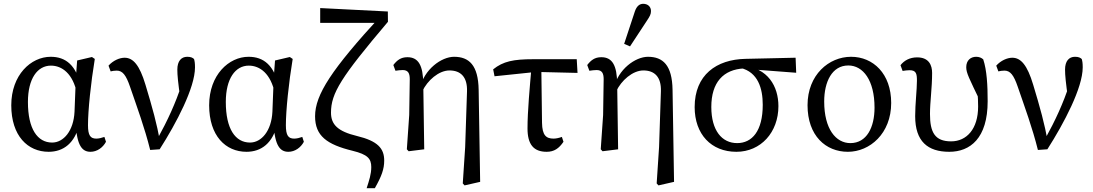

<svg xmlns="http://www.w3.org/2000/svg" viewBox="-20 -787 5762 1012"><path d="M236.3 13.1C313.8 13.1 375.9 -31.8 399.1 -136.4L379.1 -135.6C385.1 -17.3 414.3 13.1 456.9 13.1C491.8 13.1 522.5 -9.3 538.6 -39.7L530.3 -65.3C516.5 -60.3 500.8 -56.4 487.7 -56.4C456.8 -56.4 443.8 -72.7 443.8 -127.1C443.8 -204.9 458.8 -350.1 479.7 -476.4L464.6 -486.5L386.6 -468.2L379.7 -375.2L372.8 -197.9C367.9 -96.8 314.8 -35.6 254.9 -35.6C177.5 -35.6 127.2 -107.2 127.2 -249.5C127.2 -372.8 177.5 -441.1 248.3 -441.1C306.3 -441.1 364.8 -399.8 386.1 -292.4L408.6 -321.6C384.3 -444.7 325.4 -487.7 247.1 -487.7C143.4 -487.7 39.4 -392.4 39.4 -232.1C39.4 -71.3 126 13.1 236.3 13.1Z M771.6 3.4 821.5 -0.1C910 -138.7 1007.8 -324.5 1007.8 -431.9C1007.8 -455.1 1005.8 -465.4 1002.7 -476C995.1 -482.6 986.8 -487.7 966.9 -487.7C935.3 -487.7 914.7 -465 914.7 -420.2C914.7 -391.2 918.3 -351.8 931.3 -261.9L940.5 -347.2C901.2 -235.5 868.5 -161.7 806.5 -48.7L821.9 -45C809.1 -127.4 781.9 -224 746.7 -340.5C715.6 -444.2 681.7 -482.7 636.6 -482.7C609.5 -482.7 575.6 -467.5 552 -441L563.2 -410.7C572.2 -412.8 582.2 -414.8 595.2 -414.8C626 -414.8 644.3 -391.2 665.2 -330.3C703.7 -217.9 742 -115.2 771.6 3.4Z M1279.3 13.1C1356.8 13.1 1418.9 -31.8 1442.1 -136.4L1422.1 -135.6C1428.1 -17.3 1457.3 13.1 1499.9 13.1C1534.8 13.1 1565.5 -9.3 1581.6 -39.7L1573.3 -65.3C1559.5 -60.3 1543.8 -56.4 1530.7 -56.4C1499.8 -56.4 1486.8 -72.7 1486.8 -127.1C1486.8 -204.9 1501.8 -350.1 1522.7 -476.4L1507.6 -486.5L1429.6 -468.2L1422.7 -375.2L1415.8 -197.9C1410.9 -96.8 1357.8 -35.6 1297.9 -35.6C1220.5 -35.6 1170.2 -107.2 1170.2 -249.5C1170.2 -372.8 1220.5 -441.1 1291.3 -441.1C1349.3 -441.1 1407.8 -399.8 1429.1 -292.4L1451.6 -321.6C1427.3 -444.7 1368.4 -487.7 1290.1 -487.7C1186.4 -487.7 1082.4 -392.4 1082.4 -232.1C1082.4 -71.3 1169 13.1 1279.3 13.1Z M1912.5 205H1955.6C1991.5 141.8 2005.1 104 2005.1 59.4C2005.1 -4.7 1971.1 -43.7 1861.5 -70.2C1761.1 -94.5 1724.6 -129.9 1724.6 -193.3C1724.6 -295.7 1777.6 -380.3 2024.8 -672.1L2024.2 -726.4L1667.7 -744.5V-666.6H2002.1L1988.1 -704.1C1728.1 -421.4 1640.7 -288 1640.7 -174.3C1640.7 -70.7 1702.6 -25.4 1838.9 7.9C1918.2 27.3 1936.9 49.8 1936.9 93.5C1936.9 131.4 1925.8 163.8 1912.5 205Z M2124.4 -0.2 2133.9 10.2 2216 0 2211 -345.9C2210 -442.7 2185.1 -485.5 2127.4 -485.5C2092.5 -485.5 2072.5 -469.2 2053.2 -444.3L2064.4 -414C2077.1 -415.9 2090 -417.8 2102.6 -417.8C2131.7 -417.8 2139.8 -399.8 2139.8 -369.8L2136.9 -180.7L2124.4 -0.2ZM2419.2 179.8 2428.7 190.2 2510.8 171.5 2502.9 -313.4C2500.9 -444.1 2451.7 -487.7 2373.4 -487.7C2306.9 -487.7 2215.3 -421.8 2193 -321.4L2206 -305.7C2232.2 -362.6 2292.7 -415.7 2349.2 -415.7C2406.9 -415.7 2444.4 -382.6 2441.5 -304.4L2431.8 -11.3L2419.2 179.8Z M2586.6 -385 2806.3 -407.9 3024 -402.7 3019.9 -474.9H2791.1C2686.2 -474.9 2632.2 -463.9 2579.4 -421.5L2586.6 -385ZM2861.3 13.1C2900.7 13.1 2926.2 -4.5 2950 -39.7L2941.6 -65.3C2927.9 -60.3 2911.1 -56.4 2897.9 -56.4C2858.9 -56.4 2837.9 -73.4 2836.9 -140.1L2833.1 -439.6H2782C2772.3 -328.2 2760.4 -200.9 2760.4 -110.2C2760.4 -26.6 2791.9 13.1 2861.3 13.1Z M3146.4 -0.2 3155.9 10.2 3238 0 3233 -345.9C3232 -442.7 3207.1 -485.5 3149.4 -485.5C3114.5 -485.5 3094.5 -469.2 3075.2 -444.3L3086.4 -414C3099.1 -415.9 3112 -417.8 3124.6 -417.8C3153.7 -417.8 3161.8 -399.8 3161.8 -369.8L3158.9 -180.7L3146.4 -0.2ZM3441.2 179.8 3450.7 190.2 3532.8 171.5 3524.9 -313.4C3522.9 -444.1 3473.7 -487.7 3395.4 -487.7C3328.9 -487.7 3237.3 -421.8 3215 -321.4L3228 -305.7C3254.2 -362.6 3314.7 -415.7 3371.2 -415.7C3428.9 -415.7 3466.4 -382.6 3463.5 -304.4L3453.8 -11.3L3441.2 179.8ZM3269.8 -555.9 3300.8 -542.5 3389.4 -677.4C3405.8 -701.8 3411.2 -712.3 3411.2 -728.9C3411.2 -751.5 3394.7 -766.9 3370.2 -766.9C3352.4 -766.9 3336.2 -756.5 3326.1 -726.3L3269.8 -555.9Z M3861.5 13.1C3989.9 13.1 4082.9 -89.4 4082.9 -227.6C4082.9 -331.8 4027.5 -429.4 3894.7 -440.9L3882.5 -429.2C3975.9 -406.9 4000.3 -320.2 4000.3 -234.6C4000.3 -96.2 3944 -32.7 3865.3 -32.7C3785.3 -32.7 3729.2 -98.8 3729.2 -223.1C3729.2 -352.5 3792.3 -421.1 3902 -426.3L3913.7 -423.6L4176.6 -403.5L4173.5 -482.8L3908.9 -476.8C3756.4 -473.6 3641.4 -392.2 3641.4 -222.6C3641.4 -79.8 3728.4 13.1 3861.5 13.1Z M4449 13.1C4564.5 13.1 4677.3 -83 4677.3 -244.3C4677.3 -398.9 4582.1 -487.7 4465.7 -487.7C4349.1 -487.7 4236.4 -392.7 4236.4 -232.5C4236.4 -71.2 4332.8 13.1 4449 13.1ZM4462.2 -32.7C4385.6 -32.7 4324.2 -107.3 4324.2 -251.9C4324.2 -356 4365.4 -441.9 4451.4 -441.9C4529 -441.9 4589.5 -364.2 4589.5 -219.6C4589.5 -115.8 4548.4 -32.7 4462.2 -32.7Z M4983.5 13.1C5093.4 13.1 5185.8 -57.9 5185.8 -253.4C5185.8 -337.4 5181.6 -416.8 5162.4 -474.2C5153 -482.5 5140.8 -487.7 5125.2 -487.7C5095.5 -487.7 5072.9 -468.2 5072.9 -432.9C5072.9 -402.4 5087.2 -376 5149.3 -246.9V-313.8L5131.4 -314.1C5134.5 -276.3 5135.5 -249.2 5135.5 -225.3C5135.5 -107.9 5075.4 -41.9 4993.2 -41.9C4907.4 -41.9 4881.8 -89.6 4881.8 -186.2C4881.8 -250.6 4893 -322.7 4893 -402.5C4893 -441.9 4877.4 -484.6 4814 -484.6C4775.2 -484.6 4745.5 -468 4726.4 -443.3L4737.5 -413.1C4749.3 -415 4762.2 -416.9 4773.9 -416.9C4809.5 -416.9 4813 -398 4813 -361.4C4813 -314.9 4803.7 -238.5 4803.7 -174.7C4803.7 -41.7 4869.9 13.1 4983.5 13.1Z M5450.6 3.4 5500.5 -0.1C5589 -138.7 5686.8 -324.5 5686.8 -431.9C5686.8 -455.1 5684.8 -465.4 5681.7 -476C5674.1 -482.6 5665.8 -487.7 5645.9 -487.7C5614.3 -487.7 5593.7 -465 5593.7 -420.2C5593.7 -391.2 5597.3 -351.8 5610.3 -261.9L5619.5 -347.2C5580.2 -235.5 5547.5 -161.7 5485.5 -48.7L5500.9 -45C5488.1 -127.4 5460.9 -224 5425.7 -340.5C5394.6 -444.2 5360.7 -482.7 5315.6 -482.7C5288.5 -482.7 5254.6 -467.5 5231 -441L5242.2 -410.7C5251.2 -412.8 5261.2 -414.8 5274.2 -414.8C5305 -414.8 5323.3 -391.2 5344.2 -330.3C5382.7 -217.9 5421 -115.2 5450.6 3.4Z"/></svg>

Font: Source Serif Variable
Style: Regular
Weight: 389
Designer: Frank Grießhammer
Foundry: Adobe Systems Incorporated
Version: Version 3.001;hotconv 1.0.111;makeotfexe 2.5.65597